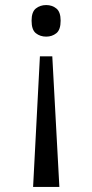

<svg xmlns="http://www.w3.org/2000/svg" viewBox="-20 -561 366 760"><path d="M187 -338 215 179H111L138 -338ZM163 -541Q186 -541 203 -527.5Q220 -514 220 -479Q220 -443 203 -429.5Q186 -416 163 -416Q139 -416 122 -429.5Q105 -443 105 -479Q105 -514 122 -527.5Q139 -541 163 -541Z"/></svg>

Font: Noto Serif Hentaigana EL
Style: Regular
Weight: 400
Designer: Kazuhiro Yamada
Foundry: nipponia
Version: Version 1.000